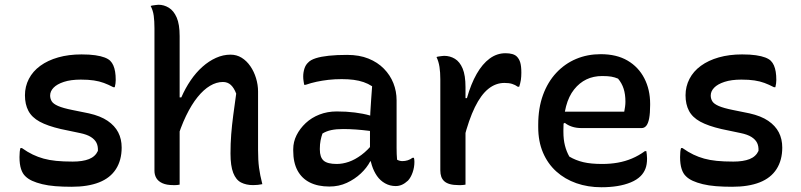

<svg xmlns="http://www.w3.org/2000/svg" viewBox="-20 -775 3370 808"><path d="M286 -95Q328 -95 354.5 -105.5Q381 -116 392 -140Q393 -160 386 -174Q379 -188 362.5 -198.5Q346 -209 317 -215L236 -232Q180 -245 147 -263Q114 -281 99.5 -308.5Q85 -336 85 -374Q85 -411 101.5 -443Q118 -475 149.5 -498Q181 -521 225 -533.5Q269 -546 323 -546Q357 -546 381 -542.5Q405 -539 420.5 -533Q436 -527 444 -519Q452 -511 457 -499.5Q462 -488 464.5 -473Q467 -458 467 -438Q467 -431 466 -423.5Q465 -416 463 -408H457Q436 -419 417 -426Q398 -433 375 -436.5Q352 -440 320 -440Q278 -440 249 -430.5Q220 -421 205.5 -406Q191 -391 191 -373Q191 -360 197.5 -349Q204 -338 224.5 -329Q245 -320 285 -312L354 -298Q403 -287 433 -266.5Q463 -246 477.5 -218Q492 -190 492 -154Q492 -101 468 -63.5Q444 -26 397 -7.5Q350 11 281 11Q244 11 213 8.5Q182 6 157.5 0Q133 -6 115.5 -14Q98 -22 87 -33Q75 -44 68.5 -64Q62 -84 62 -114Q62 -127 63 -136Q64 -145 66 -152H72Q96 -135 118 -124.5Q140 -114 163.5 -107.5Q187 -101 216.5 -98Q246 -95 286 -95Z M709 4Q681 4 663.5 -4Q646 -12 638 -25.5Q630 -39 630 -56Q630 -138 630 -213Q630 -288 630 -359Q630 -430 630 -503.5Q630 -577 630 -656Q630 -686 627 -708.5Q624 -731 614 -750Q620 -752 625.5 -752.5Q631 -753 636.5 -754Q642 -755 647 -755Q670 -755 690.5 -742.5Q711 -730 723.5 -701.5Q736 -673 736 -623Q736 -543 736 -465Q736 -387 736 -309.5Q736 -232 736 -154.5Q736 -77 736 2Q731 3 726.5 3.5Q722 4 718 4Q714 4 709 4ZM721 -176 719 -365H743Q760 -404 782.5 -437Q805 -470 832 -494Q859 -518 889 -531.5Q919 -545 950 -545Q976 -545 997 -532Q1018 -519 1033.5 -496.5Q1049 -474 1057.5 -446Q1066 -418 1066 -390Q1066 -349 1066 -308Q1066 -267 1066 -226Q1066 -185 1066 -144Q1066 -101 1070 -70Q1074 -39 1084 0Q1074 2 1065 3Q1056 4 1045 4Q1016 4 994.5 -7Q973 -18 961.5 -47.5Q950 -77 950 -129Q950 -171 953 -209.5Q956 -248 961.5 -289.5Q967 -331 974 -381Q965 -405 951.5 -417.5Q938 -430 918 -430Q891 -430 864 -414Q837 -398 811.5 -366.5Q786 -335 763 -287.5Q740 -240 721 -176Z M1649 -353Q1649 -328 1649 -303Q1649 -278 1649 -253Q1649 -228 1649 -202.5Q1649 -177 1649 -152Q1649 -138 1649.5 -126.5Q1650 -115 1651 -103Q1656 -100 1662 -98.5Q1668 -97 1673 -97Q1685 -97 1696 -100.5Q1707 -104 1716 -111H1722Q1723 -106 1723.5 -102.5Q1724 -99 1724 -94Q1724 -71 1716.5 -49.5Q1709 -28 1697 -15Q1684 -3 1671.5 2.5Q1659 8 1645 8Q1621 8 1600.5 -3.5Q1580 -15 1566.5 -34.5Q1553 -54 1545 -79Q1537 -104 1537 -130Q1537 -158 1537 -187.5Q1537 -217 1537 -240Q1537 -274 1538.5 -302Q1540 -330 1542 -357Q1544 -384 1546 -412Q1529 -423 1510 -429.5Q1491 -436 1468.5 -439Q1446 -442 1418 -442Q1388 -442 1362 -439Q1336 -436 1312.5 -431Q1289 -426 1266 -418H1260Q1259 -425 1257.5 -434Q1256 -443 1256 -453Q1256 -470 1261 -486Q1266 -502 1277 -512Q1287 -523 1309 -530Q1331 -537 1364 -540.5Q1397 -544 1441 -544Q1492 -544 1530.5 -528.5Q1569 -513 1595.5 -486Q1622 -459 1635.5 -425Q1649 -391 1649 -353ZM1326 -146Q1326 -113 1342 -99Q1358 -85 1397 -85Q1422 -85 1448 -94Q1474 -103 1501 -123Q1528 -143 1553 -175L1554 -96H1538Q1524 -69 1498.5 -45Q1473 -21 1439.5 -5.5Q1406 10 1366 10Q1318 10 1284 -7Q1250 -24 1232 -57.5Q1214 -91 1214 -141V-147Q1214 -178 1228 -206Q1242 -234 1266.5 -257Q1291 -280 1324.5 -293Q1358 -306 1397 -306Q1438 -306 1473.5 -301.5Q1509 -297 1535 -289.5Q1561 -282 1571 -273Q1577 -268 1581 -260.5Q1585 -253 1587 -241.5Q1589 -230 1589 -214Q1561 -221 1533 -224.5Q1505 -228 1477.5 -230Q1450 -232 1424 -232Q1395 -232 1374 -227.5Q1353 -223 1337 -213Q1332 -199 1329 -183.5Q1326 -168 1326 -149Z M1932 -362H1945Q1962 -422 1986 -464Q2010 -506 2040.5 -528.5Q2071 -551 2107 -551Q2124 -551 2136 -547.5Q2148 -544 2155 -537Q2165 -527 2169.5 -511.5Q2174 -496 2174 -469Q2174 -461 2173.5 -453.5Q2173 -446 2172 -438.5Q2171 -431 2169 -424Q2167 -417 2165 -410H2159Q2148 -418 2135 -422Q2122 -426 2103 -426Q2066 -426 2035 -401Q2004 -376 1978.5 -324Q1953 -272 1932 -190ZM1939 2Q1933 3 1928.5 3.5Q1924 4 1919.5 4Q1915 4 1910 4Q1889 4 1874 0Q1859 -4 1850 -12Q1841 -20 1837 -31.5Q1833 -43 1833 -58Q1833 -99 1833 -138.5Q1833 -178 1833 -216.5Q1833 -255 1833 -292.5Q1833 -330 1833 -367Q1833 -404 1833 -441Q1833 -471 1829.5 -493.5Q1826 -516 1817 -535Q1822 -537 1827.5 -537.5Q1833 -538 1838.5 -539Q1844 -540 1849 -540Q1874 -540 1894.5 -527.5Q1915 -515 1927 -486.5Q1939 -458 1939 -408Q1939 -367 1939 -324.5Q1939 -282 1939 -240Q1939 -198 1939 -156.5Q1939 -115 1939 -75.5Q1939 -36 1939 2Z M2508 -547Q2575 -547 2621 -520Q2667 -493 2691.5 -445.5Q2716 -398 2716 -338V-333Q2716 -299 2712 -277.5Q2708 -256 2700 -246Q2692 -236 2680 -236H2428Q2405 -236 2387 -242Q2369 -248 2357 -258L2339 -248L2340 -305H2607Q2609 -315 2610.5 -326Q2612 -337 2612 -347Q2612 -378 2604.5 -401.5Q2597 -425 2581 -444Q2567 -450 2552.5 -452.5Q2538 -455 2514 -455Q2441 -455 2396 -398.5Q2351 -342 2351 -229V-220Q2351 -188 2357.5 -162.5Q2364 -137 2376 -116Q2403 -100 2435 -92.5Q2467 -85 2514 -85Q2549 -85 2580 -90.5Q2611 -96 2639.5 -108Q2668 -120 2694 -139H2700Q2701 -132 2702 -124.5Q2703 -117 2703 -108Q2703 -82 2696 -64.5Q2689 -47 2676 -34Q2660 -18 2634.5 -7.5Q2609 3 2578 8Q2547 13 2511 13Q2454 13 2405.5 -4Q2357 -21 2321 -53.5Q2285 -86 2265 -133Q2245 -180 2245 -240V-250Q2245 -320 2265 -375Q2285 -430 2321 -468.5Q2357 -507 2404.5 -527Q2452 -547 2508 -547Z M3066 -95Q3108 -95 3134.5 -105.5Q3161 -116 3172 -140Q3173 -160 3166 -174Q3159 -188 3142.5 -198.5Q3126 -209 3097 -215L3016 -232Q2960 -245 2927 -263Q2894 -281 2879.5 -308.5Q2865 -336 2865 -374Q2865 -411 2881.5 -443Q2898 -475 2929.5 -498Q2961 -521 3005 -533.5Q3049 -546 3103 -546Q3137 -546 3161 -542.5Q3185 -539 3200.5 -533Q3216 -527 3224 -519Q3232 -511 3237 -499.5Q3242 -488 3244.5 -473Q3247 -458 3247 -438Q3247 -431 3246 -423.5Q3245 -416 3243 -408H3237Q3216 -419 3197 -426Q3178 -433 3155 -436.5Q3132 -440 3100 -440Q3058 -440 3029 -430.5Q3000 -421 2985.5 -406Q2971 -391 2971 -373Q2971 -360 2977.5 -349Q2984 -338 3004.5 -329Q3025 -320 3065 -312L3134 -298Q3183 -287 3213 -266.5Q3243 -246 3257.5 -218Q3272 -190 3272 -154Q3272 -101 3248 -63.5Q3224 -26 3177 -7.5Q3130 11 3061 11Q3024 11 2993 8.5Q2962 6 2937.5 0Q2913 -6 2895.5 -14Q2878 -22 2867 -33Q2855 -44 2848.5 -64Q2842 -84 2842 -114Q2842 -127 2843 -136Q2844 -145 2846 -152H2852Q2876 -135 2898 -124.5Q2920 -114 2943.5 -107.5Q2967 -101 2996.5 -98Q3026 -95 3066 -95Z"/></svg>

Font: Recursive Casual Medium
Style: Regular
Weight: 500
Version: Version 1.047